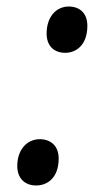

<svg xmlns="http://www.w3.org/2000/svg" viewBox="-20 -561 314 589"><path d="M180 -399C213 -399 248 -422 248 -482C248 -521 224 -541 191 -541C152 -541 123 -509 123 -458C123 -420 146 -399 180 -399ZM91 8C124 8 160 -14 160 -75C160 -114 135 -134 102 -134C63 -134 33 -102 33 -52C33 -13 57 8 91 8Z"/></svg>

Font: Noto Serif Condensed Medium
Style: Italic
Weight: 500
Width: 3
Italic angle: -12°
Designer: Monotype Design Team
Foundry: Monotype Imaging Inc.
Version: Version 2.013